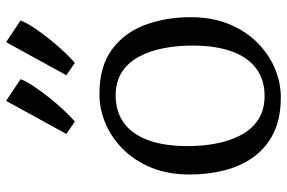

<svg xmlns="http://www.w3.org/2000/svg" viewBox="-172 -736 920 615"><g transform="rotate(-90 287.5 -429.0)"><path d="M35.5 -281Q35.5 -349.5 57.2 -403Q79 -456.5 116 -493.8Q153 -531 198.8 -550.5Q244.5 -570 292.5 -570Q382 -570 436.2 -529.8Q490.5 -489.5 515 -423Q539.5 -356.5 539.5 -278Q539.5 -210 517.8 -156.2Q496 -102.5 459 -65.2Q422 -28 376.2 -8.5Q330.5 11 282.5 11Q215.5 11 168.2 -12.2Q121 -35.5 91.8 -76Q62.5 -116.5 49 -169.2Q35.5 -222 35.5 -281ZM287.5 -41Q338 -41 374 -67Q410 -93 429.2 -144.5Q448.5 -196 448.5 -272Q448.5 -321.5 439.8 -366Q431 -410.5 412.2 -444.8Q393.5 -479 363 -498.5Q332.5 -518 288.5 -518Q237.5 -518 201.2 -492Q165 -466 145.8 -414.8Q126.5 -363.5 126.5 -287Q126.5 -237 135.5 -192.5Q144.5 -148 163.5 -113.8Q182.5 -79.5 213.2 -60.2Q244 -41 287.5 -41ZM392.5 -649 353.5 -676 459.5 -869 529 -822.5Q522 -804 505.2 -779Q488.5 -754 467.8 -728.2Q447 -702.5 427 -681.5Q407 -660.5 393.5 -649ZM204.5 -649 165.5 -676 271.5 -869 341 -822.5Q334 -804 317.2 -779Q300.5 -754 279.8 -728.2Q259 -702.5 239 -681.5Q219 -660.5 205.5 -649Z"/></g></svg>

Font: Merriweather Light
Style: Regular
Weight: 300
Designer: Eben Sorkin
Foundry: Eben Sorkin
Version: Version 2.100